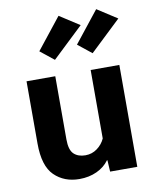

<svg xmlns="http://www.w3.org/2000/svg" viewBox="-90 -877 771 956"><g transform="rotate(-10 295.5 -399.5)"><path d="M58.6 -200.4V-515.1H203.9V-195.6Q203.9 -142.3 225.5 -121.8Q247.1 -101.3 283.9 -101.3Q317.4 -101.3 343.6 -120.7Q369.9 -140.1 382.8 -168.9V-515.1H527.8V0H390.4L387 -57.9H384.3Q361.8 -26.4 322.4 -8.2Q283 10 234.4 10Q157.5 10 108 -38.5Q58.6 -86.9 58.6 -200.4ZM147.2 -651.1 272 -808.6 372.6 -743.7 216.6 -595.7ZM337.6 -651.1 462.4 -808.6 563 -743.7 407 -595.7Z"/></g></svg>

Font: RobotoFlex
Style: Regular
Weight: 400
Designer: Berlow after Robertson
Foundry: Google
Version: Version 2.136